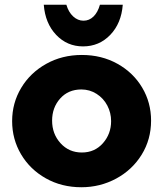

<svg xmlns="http://www.w3.org/2000/svg" viewBox="-20 -774 685 807"><path d="M615 -267Q615 -343 577.5 -406Q540 -469 473.5 -506Q407 -543 324 -543Q241 -543 174 -505.5Q107 -468 69 -404.5Q31 -341 31 -265Q31 -189 68.5 -125.5Q106 -62 172.5 -24.5Q239 13 322 13Q401 13 468.5 -23.5Q536 -60 575.5 -124Q615 -188 615 -267ZM447 -265Q447 -211 412.5 -172Q378 -133 324 -133Q270 -133 234.5 -172Q199 -211 199 -267Q199 -322 233 -360Q267 -398 322 -398Q357 -398 386 -379.5Q415 -361 431 -330.5Q447 -300 447 -265ZM331 -687Q307 -687 287.5 -705Q268 -723 259 -754H164Q170 -676 216 -627.5Q262 -579 329 -579Q397 -579 443.5 -627.5Q490 -676 496 -754H400Q391 -722 373 -704.5Q355 -687 331 -687Z"/></svg>

Font: Geom ExtraBold
Style: Bold
Weight: 800
Version: Version 1.102